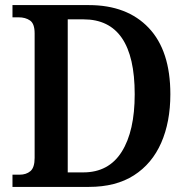

<svg xmlns="http://www.w3.org/2000/svg" viewBox="-20 -734 741 754"><path d="M29 0V-48H57Q83 -48 99.5 -62Q116 -76 116 -114V-603Q116 -641 98 -653.5Q80 -666 53 -666H29V-714H329Q479 -714 564 -624.5Q649 -535 649 -364Q649 -255 613 -173Q577 -91 506 -45.5Q435 0 329 0ZM307 -57Q407 -57 458 -138Q509 -219 509 -364Q509 -658 308 -658H246V-57Z"/></svg>

Font: Noto Serif Lao SemiCondensed SemiBold
Style: Regular
Weight: 600
Width: 4
Designer: Monotype Design Team
Foundry: Monotype Imaging Inc.
Version: Version 2.003; ttfautohint (v1.8.4.7-5d5b)